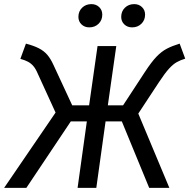

<svg xmlns="http://www.w3.org/2000/svg" viewBox="-43 -913 920 933"><path d="M830 -701 857 -628Q834 -621 816 -611Q798 -601 778 -579Q758 -557 729 -513L629 -361L780 0H682L549 -323H470L425 0H334L379 -323H301L85 0H-23L227 -366L141 -554Q131 -578 119.5 -591.5Q108 -605 93 -613Q78 -621 56 -627L83 -701Q121 -691 145.5 -678.5Q170 -666 186.5 -647Q203 -628 217 -597L308 -401H390L431 -689H522L481 -401H555L661 -563Q693 -612 717.5 -637.5Q742 -663 768 -676.5Q794 -690 830 -701ZM391 -780Q368 -780 353 -794.5Q338 -809 338 -831Q338 -858 356 -875.5Q374 -893 401 -893Q424 -893 439 -878.5Q454 -864 454 -842Q454 -815 436 -797.5Q418 -780 391 -780ZM599 -780Q576 -780 561 -794.5Q546 -809 546 -831Q546 -858 564 -875.5Q582 -893 609 -893Q632 -893 647 -878.5Q662 -864 662 -842Q662 -815 644 -797.5Q626 -780 599 -780Z"/></svg>

Font: Fira Sans Variable
Style: Italic
Weight: 397
Italic angle: -8°
Designer: Carrois Corporate & Edenspiekermann AG
Foundry: Carrois Corporate GbR & Edenspiekermann AG
Version: Version 4.202